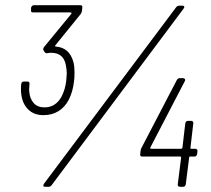

<svg xmlns="http://www.w3.org/2000/svg" viewBox="-20 -722 815 742"><path d="M268 -442Q268 -420 266 -408Q262 -369 246 -337Q231 -308 206 -292.5Q181 -277 148 -277Q111 -277 88.5 -299.5Q66 -322 62 -360Q61 -365 61 -376Q61 -391 62 -397Q63 -407 73 -407H86Q94 -407 94 -399Q94 -393 93 -383.5Q92 -374 93 -369Q95 -341 110 -324Q125 -307 152 -307Q194 -307 217 -347Q232 -375 236 -410Q238 -430 238 -438Q238 -453 234 -473Q224 -518 178 -518Q170 -518 166 -517Q162 -516 158.5 -516.5Q155 -517 153 -520L149 -526Q147 -530 147 -532Q147 -536 150 -540L256 -669Q257 -670 256 -672Q255 -674 253 -674H108Q98 -674 100 -684V-692Q101 -696 104 -699Q107 -702 111 -702H290Q300 -702 298 -692L297 -681Q295 -672 292 -668L194 -547Q192 -545 193 -543.5Q194 -542 196 -542Q249 -538 264 -481Q268 -465 268 -442ZM150 -12 660 -693Q665 -700 672 -700H685Q691 -700 692 -696.5Q693 -693 689 -688L180 -7Q175 0 167 0H155Q143 0 150 -12ZM743 -137 742 -127Q740 -117 731 -117H715Q711 -117 711 -113L698 -10Q696 0 687 0H676Q671 0 668.5 -3Q666 -6 667 -10L680 -113Q680 -117 676 -117H530Q520 -117 522 -127L523 -137Q523 -142 526 -149L663 -412Q667 -420 675 -420H687Q692 -420 694.5 -416.5Q697 -413 694 -408L561 -152Q560 -150 561 -148.5Q562 -147 564 -147H680Q683 -147 685 -151L696 -245Q698 -255 707 -255H719Q723 -255 725.5 -252Q728 -249 727 -245L716 -151Q715 -150 716 -148.5Q717 -147 719 -147H734Q739 -147 741.5 -144Q744 -141 743 -137Z"/></svg>

Font: Barlow Semi Condensed ExLight
Style: Italic
Weight: 275
Width: 4
Italic angle: -7°
Designer: Jeremy Tribby
Foundry: Tribby Type
Version: Version 1.408